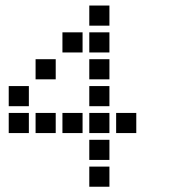

<svg xmlns="http://www.w3.org/2000/svg" viewBox="-20 -708 640 715"><path d="M313.5 -687.5Q312.5 -687.5 312.5 -687.5Q312.5 -687.5 312.5 -686.5V-613.5Q312.5 -612.5 312.5 -612.5Q312.5 -612.5 313.5 -612.5H386.5Q387.5 -612.5 387.5 -612.5Q387.5 -612.5 387.5 -613.5V-686.5Q387.5 -687.5 387.5 -687.5Q387.5 -687.5 386.5 -687.5ZM213.5 -587.5Q212.5 -587.5 212.5 -587.5Q212.5 -587.5 212.5 -586.5V-513.5Q212.5 -512.5 212.5 -512.5Q212.5 -512.5 213.5 -512.5H286.5Q287.5 -512.5 287.5 -512.5Q287.5 -512.5 287.5 -513.5V-586.5Q287.5 -587.5 287.5 -587.5Q287.5 -587.5 286.5 -587.5ZM313.5 -587.5Q312.5 -587.5 312.5 -587.5Q312.5 -587.5 312.5 -586.5V-513.5Q312.5 -512.5 312.5 -512.5Q312.5 -512.5 313.5 -512.5H386.5Q387.5 -512.5 387.5 -512.5Q387.5 -512.5 387.5 -513.5V-586.5Q387.5 -587.5 387.5 -587.5Q387.5 -587.5 386.5 -587.5ZM113.5 -487.5Q112.5 -487.5 112.5 -487.5Q112.5 -487.5 112.5 -486.5V-413.5Q112.5 -412.5 112.5 -412.5Q112.5 -412.5 113.5 -412.5H186.5Q187.5 -412.5 187.5 -412.5Q187.5 -412.5 187.5 -413.5V-486.5Q187.5 -487.5 187.5 -487.5Q187.5 -487.5 186.5 -487.5ZM313.5 -487.5Q312.5 -487.5 312.5 -487.5Q312.5 -487.5 312.5 -486.5V-413.5Q312.5 -412.5 312.5 -412.5Q312.5 -412.5 313.5 -412.5H386.5Q387.5 -412.5 387.5 -412.5Q387.5 -412.5 387.5 -413.5V-486.5Q387.5 -487.5 387.5 -487.5Q387.5 -487.5 386.5 -487.5ZM13.5 -387.5Q12.5 -387.5 12.5 -387.5Q12.5 -387.5 12.5 -386.5V-313.5Q12.5 -312.5 12.5 -312.5Q12.5 -312.5 13.5 -312.5H86.5Q87.5 -312.5 87.5 -312.5Q87.5 -312.5 87.5 -313.5V-386.5Q87.5 -387.5 87.5 -387.5Q87.5 -387.5 86.5 -387.5ZM313.5 -387.5Q312.5 -387.5 312.5 -387.5Q312.5 -387.5 312.5 -386.5V-313.5Q312.5 -312.5 312.5 -312.5Q312.5 -312.5 313.5 -312.5H386.5Q387.5 -312.5 387.5 -312.5Q387.5 -312.5 387.5 -313.5V-386.5Q387.5 -387.5 387.5 -387.5Q387.5 -387.5 386.5 -387.5ZM13.5 -287.5Q12.5 -287.5 12.5 -287.5Q12.5 -287.5 12.5 -286.5V-213.5Q12.5 -212.5 12.5 -212.5Q12.5 -212.5 13.5 -212.5H86.5Q87.5 -212.5 87.5 -212.5Q87.5 -212.5 87.5 -213.5V-286.5Q87.5 -287.5 87.5 -287.5Q87.5 -287.5 86.5 -287.5ZM113.5 -287.5Q112.5 -287.5 112.5 -287.5Q112.5 -287.5 112.5 -286.5V-213.5Q112.5 -212.5 112.5 -212.5Q112.5 -212.5 113.5 -212.5H186.5Q187.5 -212.5 187.5 -212.5Q187.5 -212.5 187.5 -213.5V-286.5Q187.5 -287.5 187.5 -287.5Q187.5 -287.5 186.5 -287.5ZM213.5 -287.5Q212.5 -287.5 212.5 -287.5Q212.5 -287.5 212.5 -286.5V-213.5Q212.5 -212.5 212.5 -212.5Q212.5 -212.5 213.5 -212.5H286.5Q287.5 -212.5 287.5 -212.5Q287.5 -212.5 287.5 -213.5V-286.5Q287.5 -287.5 287.5 -287.5Q287.5 -287.5 286.5 -287.5ZM313.5 -287.5Q312.5 -287.5 312.5 -287.5Q312.5 -287.5 312.5 -286.5V-213.5Q312.5 -212.5 312.5 -212.5Q312.5 -212.5 313.5 -212.5H386.5Q387.5 -212.5 387.5 -212.5Q387.5 -212.5 387.5 -213.5V-286.5Q387.5 -287.5 387.5 -287.5Q387.5 -287.5 386.5 -287.5ZM413.5 -287.5Q412.5 -287.5 412.5 -287.5Q412.5 -287.5 412.5 -286.5V-213.5Q412.5 -212.5 412.5 -212.5Q412.5 -212.5 413.5 -212.5H486.5Q487.5 -212.5 487.5 -212.5Q487.5 -212.5 487.5 -213.5V-286.5Q487.5 -287.5 487.5 -287.5Q487.5 -287.5 486.5 -287.5ZM313.5 -187.5Q312.5 -187.5 312.5 -187.5Q312.5 -187.5 312.5 -186.5V-113.5Q312.5 -112.5 312.5 -112.5Q312.5 -112.5 313.5 -112.5H386.5Q387.5 -112.5 387.5 -112.5Q387.5 -112.5 387.5 -113.5V-186.5Q387.5 -187.5 387.5 -187.5Q387.5 -187.5 386.5 -187.5ZM313.5 -87.5Q312.5 -87.5 312.5 -87.5Q312.5 -87.5 312.5 -86.5V-13.5Q312.5 -12.5 312.5 -12.5Q312.5 -12.5 313.5 -12.5H386.5Q387.5 -12.5 387.5 -12.5Q387.5 -12.5 387.5 -13.5V-86.5Q387.5 -87.5 387.5 -87.5Q387.5 -87.5 386.5 -87.5Z"/></svg>

Font: Doto Black
Style: Regular
Weight: 900
Monospace: yes
Version: Version 1.000